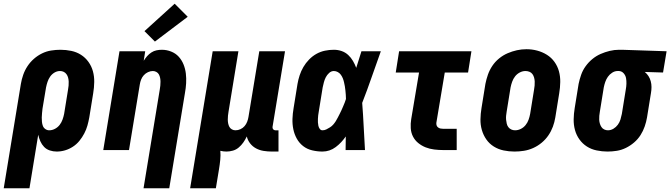

<svg xmlns="http://www.w3.org/2000/svg" viewBox="-54 -805 3596 1030"><path d="M-34 205 58 -355Q62 -379 70.5 -403.5Q79 -428 93.5 -450Q108 -472 128 -489.5Q148 -507 171.5 -518.5Q195 -530 220.5 -534Q246 -538 270 -538Q300 -538 328.5 -532Q357 -526 380.5 -511Q404 -496 420.5 -473Q437 -450 444.5 -422.5Q452 -395 451.5 -365Q451 -335 446 -305L425 -175Q421 -153 415 -131.5Q409 -110 398 -89Q387 -68 372 -49.5Q357 -31 337 -18Q317 -5 295 1.5Q273 8 250 8Q231 8 213 2Q195 -4 182.5 -17Q170 -30 162.5 -47Q155 -64 151 -82L104 205ZM210 -106Q226 -106 241 -114Q256 -122 266 -135Q276 -148 281.5 -163.5Q287 -179 290 -194L311 -324Q313 -335 314 -346Q315 -357 314.5 -367.5Q314 -378 311.5 -388Q309 -398 303 -406.5Q297 -415 288 -419.5Q279 -424 268 -424Q252 -424 238 -415.5Q224 -407 215 -394Q206 -381 201 -366Q196 -351 193 -336L174 -222Q173 -210 171.5 -198Q170 -186 170 -174.5Q170 -163 171 -151.5Q172 -140 176 -129.5Q180 -119 189.5 -112.5Q199 -106 210 -106Z M716 205 803 -324Q805 -335 806 -345.5Q807 -356 807 -366.5Q807 -377 805 -387Q803 -397 798.5 -405.5Q794 -414 785 -419Q776 -424 766 -424Q753 -424 740 -418Q727 -412 717.5 -401.5Q708 -391 703 -378Q698 -365 696 -352L638 0H500L587 -530H725L717 -479Q725 -492 735 -503.5Q745 -515 758 -523.5Q771 -532 785.5 -535Q800 -538 814 -538Q840 -538 864 -528.5Q888 -519 904.5 -501Q921 -483 930.5 -459.5Q940 -436 943 -410.5Q946 -385 944.5 -358.5Q943 -332 938 -305L854 205ZM777 -582 721 -638 883 -785 953 -715Z M966 205 1087 -530H1225L1172 -206Q1170 -195 1169 -184.5Q1168 -174 1168 -163.5Q1168 -153 1170 -143Q1172 -133 1176.5 -124.5Q1181 -116 1190 -111Q1199 -106 1209 -106Q1223 -106 1236 -112Q1249 -118 1258 -128.5Q1267 -139 1272 -152Q1277 -165 1279 -178L1337 -530H1475L1408 -124Q1407 -117 1411.5 -111.5Q1416 -106 1423 -106H1440V8H1404Q1382 8 1360 4.5Q1338 1 1319.5 -9Q1301 -19 1288 -35.5Q1275 -52 1270 -73Q1262 -56 1251.5 -41Q1241 -26 1227 -14Q1213 -2 1195.5 3Q1178 8 1161 8Q1153 8 1144.5 7Q1136 6 1128 4Q1130 28 1127.5 53Q1125 78 1121 102L1104 205Z M1676 8Q1648 8 1620.5 1.5Q1593 -5 1572 -21.5Q1551 -38 1538 -61.5Q1525 -85 1519.5 -112Q1514 -139 1515 -167.5Q1516 -196 1521 -225L1542 -355Q1546 -378 1553.5 -401Q1561 -424 1573.5 -445.5Q1586 -467 1604 -485.5Q1622 -504 1643.5 -516Q1665 -528 1689 -533Q1713 -538 1737 -538Q1759 -538 1779 -531Q1799 -524 1814 -510Q1829 -496 1839.5 -478Q1850 -460 1857 -441Q1864 -463 1871 -485.5Q1878 -508 1885 -530H1989Q1964 -461 1940 -391.5Q1916 -322 1889 -253Q1894 -190 1897 -126.5Q1900 -63 1904 0H1800Q1800 -18 1800.5 -36.5Q1801 -55 1801 -73Q1790 -57 1776.5 -42.5Q1763 -28 1747 -16Q1731 -4 1713 2Q1695 8 1676 8ZM1676 -106Q1687 -106 1697 -111Q1707 -116 1716.5 -122Q1726 -128 1733.5 -136.5Q1741 -145 1747 -154.5Q1753 -164 1758 -174Q1763 -184 1768 -193.5Q1773 -203 1777.5 -213Q1782 -223 1786.5 -233.5Q1791 -244 1795 -254Q1799 -264 1802 -274Q1802 -286 1801 -297Q1800 -308 1799 -319.5Q1798 -331 1796 -342Q1794 -353 1791.5 -364Q1789 -375 1785 -385Q1781 -395 1774.5 -404Q1768 -413 1758 -418.5Q1748 -424 1737 -424Q1723 -424 1711.5 -413.5Q1700 -403 1693.5 -390Q1687 -377 1683.5 -363.5Q1680 -350 1677 -336L1656 -206Q1654 -196 1653 -186.5Q1652 -177 1651.5 -167.5Q1651 -158 1651.5 -148.5Q1652 -139 1654 -130Q1656 -121 1661.5 -113.5Q1667 -106 1676 -106Z M2324 0Q2300 0 2275.5 -3Q2251 -6 2229.5 -14.5Q2208 -23 2190 -37.5Q2172 -52 2161.5 -72.5Q2151 -93 2149.5 -117.5Q2148 -142 2152 -166L2194 -416H2069L2087 -530H2475L2457 -416H2332L2287 -147Q2286 -140 2288 -133Q2290 -126 2296 -121.5Q2302 -117 2309 -115.5Q2316 -114 2324 -114H2396V0Z M2706 8Q2676 8 2647.5 2Q2619 -4 2595 -19Q2571 -34 2555 -57Q2539 -80 2531 -107.5Q2523 -135 2523.5 -165Q2524 -195 2529 -225L2550 -355Q2555 -380 2563.5 -404.5Q2572 -429 2587 -451.5Q2602 -474 2623.5 -491.5Q2645 -509 2669.5 -519.5Q2694 -530 2719 -535.5Q2744 -541 2770 -541Q2800 -541 2828 -533.5Q2856 -526 2880 -511Q2904 -496 2920.5 -473Q2937 -450 2944.5 -422.5Q2952 -395 2951.5 -365Q2951 -335 2946 -305L2925 -175Q2921 -150 2912 -125.5Q2903 -101 2888 -79Q2873 -57 2852 -39.5Q2831 -22 2806.5 -11Q2782 0 2756.5 4Q2731 8 2706 8ZM2709 -106Q2725 -106 2740 -113.5Q2755 -121 2765.5 -134Q2776 -147 2781.5 -162.5Q2787 -178 2790 -194L2811 -324Q2813 -335 2814 -346Q2815 -357 2814.5 -368Q2814 -379 2811 -389.5Q2808 -400 2802 -408Q2796 -416 2786 -420Q2776 -424 2765 -424Q2749 -424 2734 -416Q2719 -408 2709 -395Q2699 -382 2693.5 -366.5Q2688 -351 2685 -336L2664 -206Q2662 -195 2661 -184Q2660 -173 2661 -162.5Q2662 -152 2664.5 -141.5Q2667 -131 2673 -123Q2679 -115 2688.5 -110.5Q2698 -106 2709 -106Z M3205 8Q3176 8 3147 2Q3118 -4 3094.5 -19Q3071 -34 3054.5 -57Q3038 -80 3030.5 -107.5Q3023 -135 3023.5 -165Q3024 -195 3029 -225L3050 -355Q3055 -379 3063.5 -403.5Q3072 -428 3087.5 -449.5Q3103 -471 3123.5 -488Q3144 -505 3168 -515.5Q3192 -526 3217 -532Q3242 -538 3267 -538Q3271 -538 3275 -538Q3279 -538 3283 -538L3522 -530L3503 -416L3405 -419Q3417 -409 3425 -396.5Q3433 -384 3437 -369Q3441 -354 3441 -338Q3441 -322 3438 -305L3417 -175Q3413 -151 3404.5 -126.5Q3396 -102 3382 -80Q3368 -58 3347.5 -40.5Q3327 -23 3303.5 -11.5Q3280 0 3255 4Q3230 8 3205 8ZM3207 -106Q3223 -106 3237 -114.5Q3251 -123 3260.5 -136Q3270 -149 3274.5 -164Q3279 -179 3282 -194L3303 -324Q3306 -340 3306.5 -355.5Q3307 -371 3304.5 -385.5Q3302 -400 3292 -411.5Q3282 -423 3267 -424H3264Q3263 -424 3261.5 -424Q3260 -424 3259 -424Q3244 -424 3230 -415Q3216 -406 3207 -393Q3198 -380 3193 -365.5Q3188 -351 3185 -336L3164 -206Q3162 -195 3161 -184Q3160 -173 3160.5 -162.5Q3161 -152 3164 -142Q3167 -132 3172.5 -123.5Q3178 -115 3187.5 -110.5Q3197 -106 3207 -106Z"/></svg>

Font: Iosevka Curly Heavy Oblique
Style: Regular
Weight: 900
Italic angle: -9°
Monospace: yes
Designer: Belleve Invis
Foundry: Belleve Invis
Version: Version 11.1.0; ttfautohint (v1.8.3)